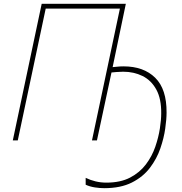

<svg xmlns="http://www.w3.org/2000/svg" viewBox="-20 -734 953 1004"><path d="M525 250Q502 250 476 246Q450 242 428 232V196Q453 208 480 214.5Q507 221 536 221Q610 221 660.5 194.5Q711 168 743 125.5Q775 83 792 33.5Q809 -16 816 -62Q823 -108 823 -140Q824 -217 797.5 -265.5Q771 -314 725.5 -336.5Q680 -359 624 -359Q607 -359 590.5 -357.5Q574 -356 563 -355L487 0H461L607 -689H219L73 0H47L198 -714H638L569 -383Q582 -384 596 -385.5Q610 -387 626 -387Q731 -387 791.5 -327.5Q852 -268 851 -145Q851 -111 844 -61.5Q837 -12 818.5 42Q800 96 764 143.5Q728 191 669.5 220.5Q611 250 525 250Z"/></svg>

Font: Noto Sans Disp Thin
Style: Italic
Weight: 100
Italic angle: -12°
Designer: Monotype Design Team
Foundry: Monotype Imaging Inc.
Version: Version 2.000;GOOG;noto-source:20170915:90ef993387c0